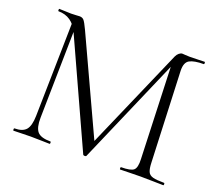

<svg xmlns="http://www.w3.org/2000/svg" viewBox="-107 -774 1045 922"><g transform="rotate(20 415.0 -312.5)"><path d="M120 -104 130 -602 152 -600 143 -104Q142 -53 159.5 -32.5Q177 -12 227 -12Q229 -12 229 -6Q229 0 227 0Q205 0 181.5 -1Q158 -2 130 -2Q106 -2 84 -1Q62 0 42 0Q40 0 40 -6Q40 -12 42 -12Q84 -12 101.5 -32.5Q119 -53 120 -104ZM807 -12Q810 -12 810 -6Q810 0 807 0Q783 0 753.5 -1Q724 -2 691 -2Q660 -2 634 -1Q608 0 587 0Q585 0 585 -6Q585 -12 587 -12Q637 -12 651.5 -25Q666 -38 664 -81L646 -574L675 -611L413 -7Q412 -3 405 -3Q398 -3 396 -7L152 -542Q120 -613 49 -613Q47 -613 47 -619Q47 -625 49 -625Q64 -625 81 -624Q98 -623 109 -623Q123 -623 135 -624Q147 -625 153 -625Q167 -625 175 -616Q183 -607 199 -573L428 -78L402 -36L648 -600Q653 -611 661.5 -618Q670 -625 678 -625Q683 -625 693 -624Q703 -623 716 -623Q742 -623 758 -624Q774 -625 792 -625Q794 -625 794 -619Q794 -613 792 -613Q743 -613 720 -600.5Q697 -588 698 -546L717 -81Q718 -52 724.5 -37Q731 -22 750 -17Q769 -12 807 -12Z"/></g></svg>

Font: Cormorant Infant Light
Style: Regular
Weight: 300
Designer: Christian Thalmann (Catharsis Fonts)
Foundry: Catharsis Fonts
Version: Version 4.001